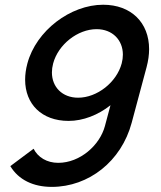

<svg xmlns="http://www.w3.org/2000/svg" viewBox="-20 -754 662 790"><path d="M404.4 -734.5C269.9 -734.5 128.9 -628 92.7 -493C86.4 -469.6 83.4 -447.1 83.4 -426C83.4 -326 151.3 -256.5 262.3 -256.5C321.8 -256.5 383.3 -280.5 434.6 -321L411.6 -235C390.4 -156 309.1 -84 219.6 -84C173.1 -84 136.1 -106.5 118.2 -142L22.5 -70.5C56.4 -14 117.1 15 193.1 15C345.6 15 479.5 -91 521.7 -248.5L583.2 -478C590.1 -504 593.5 -528.7 593.5 -551.8C593.5 -661 519.5 -734.5 404.4 -734.5ZM301.4 -352C236.2 -352 193.6 -396 193.6 -456C193.6 -467.8 195.3 -480.2 198.7 -493C219.6 -571 299.5 -634 377.5 -634C442.9 -634 485.6 -589 485.6 -529.2C485.6 -517.6 484 -505.5 480.7 -493C459.8 -415 379.4 -352 301.4 -352Z"/></svg>

Font: Manrope
Style: SemiBoldItalic
Weight: 600
Italic angle: -15°
Designer: Mikhail Sharanda
Foundry: Mikhail Sharanda
Version: Version 4.502;hotconv 1.0.109;makeotfexe 2.5.65596